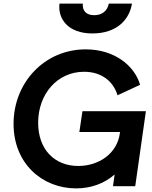

<svg xmlns="http://www.w3.org/2000/svg" viewBox="-20 -1030 843 1062"><path d="M401 12C480 12 555 -13 614 -65L605 0H728L787 -415H436L419 -300H644L643 -293C628 -180 526 -112 413 -112C282 -112 191 -203 191 -351C191 -510 297 -633 445 -633C542 -633 607 -580 630 -503L755 -561C724 -667 613 -757 454 -757C227 -757 55 -574 55 -345C55 -124 215 12 401 12ZM309 -1010C299 -927 355 -845 491 -845C628 -845 696 -923 710 -1010H582C574 -970 545 -946 501 -946C457 -946 435 -970 438 -1010Z"/></svg>

Font: Mluvka Bold
Style: Italic
Weight: 700
Italic angle: -8°
Designer: Modified by Jiří Krblich, Original typeface by Gumpita Rahayu
Foundry: Gumpita Rahayu & Jiří Krblich
Version: Version 2.000;Glyphs 3.1.1 (3134)